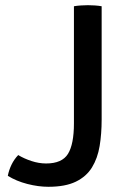

<svg xmlns="http://www.w3.org/2000/svg" viewBox="-20 -707 488 737"><path d="M49.9 -111.8Q72.2 -98.3 100.7 -88.9Q129.2 -79.5 156.9 -79.5Q218.2 -79.5 241 -116.5Q263.8 -153.6 263.8 -233.5V-683Q275.9 -685.2 290.8 -686.1Q305.7 -687.1 317.6 -687.1Q329.7 -687.1 344 -686.1Q358.3 -685.2 370.2 -683V-248.5Q370.2 -193.7 362.5 -146.7Q354.7 -99.6 333.1 -64.4Q311.5 -29.2 271 -9.6Q230.6 10 165.6 10Q127.1 10 84.8 -0.9Q42.6 -11.8 10 -32.1Q14.2 -54 24.2 -74.8Q34.3 -95.5 49.9 -111.8Z"/></svg>

Font: Signika SC
Style: Regular
Weight: 300
Designer: Anna Giedryś
Foundry: Anna Giedryś
Version: Version 2.000